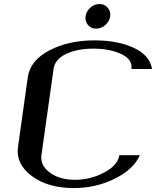

<svg xmlns="http://www.w3.org/2000/svg" viewBox="-20 -955 792 975"><path d="M752 -604.5H647.5Q654.3 -653.3 595.7 -680.7Q537.1 -708 454.1 -708Q373 -708 315.9 -681.2Q258.8 -654.3 252 -604.5L190.4 -167Q183.6 -115.2 232.9 -78.6Q282.2 -42 360.4 -42Q439.5 -42 509.3 -79.1Q579.1 -116.2 585.9 -167H690.4Q658.2 -94.7 562.5 -47.4Q466.8 0 354.5 0Q223.6 0 141.6 -61Q59.6 -122.1 71.3 -208L121.1 -562.5Q132.8 -647.5 230 -698.7Q327.1 -750 460 -750Q578.1 -750 659.7 -711.9Q741.2 -673.8 752 -604.5ZM485.4 -934.6Q510.7 -934.6 526.9 -916Q543 -897.5 539.6 -872.1Q536.1 -846.7 515.1 -828.1Q494.1 -809.6 468.8 -809.6Q442.4 -809.6 426.8 -828.1Q411.1 -846.7 414.6 -872.1Q418 -897.5 438.5 -916Q459 -934.6 485.4 -934.6Z"/></svg>

Font: okolaks
Style: BoldItalic
Weight: 600
Width: 8
Italic angle: -8°
Version: Version 000.6.0